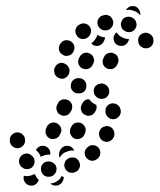

<svg xmlns="http://www.w3.org/2000/svg" viewBox="-20 -586 522 628"><path d="M106 2Q106 2 107 3Q107 3 107 3Q107 3 107 3L105 7Q100 16 91 20Q81 23 72 19Q67 17 64 13Q60 9 59 5Q57 1 57 -3Q57 -7 58 -11Q64 -10 71 -10Q81 -11 89 -15Q92 -16 94 -17Q94 -16 95 -14Q99 -5 106 2ZM188 -2Q188 1 187 3L185 7Q183 11 179 15Q175 18 171 20Q166 21 161 21Q156 21 152 19Q150 18 148 17Q146 16 145 14Q152 14 159 11Q168 7 175 0Q179 -5 182 -11Q185 -8 189 -6Q189 -4 188 -2ZM120 -50Q113 -42 114 -32Q114 -27 116 -23Q118 -18 121 -15Q125 -11 130 -9Q134 -8 139 -8H141Q151 -8 158 -16Q165 -23 165 -34Q165 -38 163 -43Q161 -48 157 -51Q154 -54 149 -56Q144 -58 139 -58H138Q127 -58 120 -50ZM193 -57Q188 -47 192 -37Q193 -33 197 -29Q200 -25 204 -23Q209 -21 214 -21Q219 -20 223 -22L225 -23Q235 -26 239 -35Q244 -45 240 -54Q239 -59 235 -63Q232 -66 228 -69Q223 -71 218 -71Q213 -71 208 -70L207 -69Q197 -66 193 -57ZM66 -84Q56 -83 49 -76Q42 -68 42 -58Q43 -47 50 -40Q51 -40 52 -39Q55 -36 60 -34Q65 -32 70 -33Q75 -33 79 -35Q84 -37 87 -41Q94 -49 93 -59Q93 -69 85 -76Q85 -77 84 -77Q77 -84 66 -84ZM257 -86Q257 -76 264 -68Q271 -61 281 -60Q291 -60 299 -67L300 -68Q308 -75 308 -85Q309 -95 302 -103Q295 -111 284 -111Q274 -112 266 -104L265 -103Q257 -96 257 -86ZM173 -81Q173 -86 175 -91L177 -95Q179 -99 183 -103Q187 -106 191 -108Q196 -109 201 -109Q206 -109 210 -107Q215 -105 218 -101Q221 -98 223 -93Q221 -94 219 -94Q210 -94 201 -91L200 -90Q191 -88 184 -82Q179 -77 175 -70Q175 -71 175 -71Q174 -71 174 -71Q173 -76 173 -81ZM142 -96Q146 -88 144 -80Q142 -80 139 -80H137Q128 -80 120 -76Q116 -75 113 -73Q112 -76 111 -79Q107 -87 100 -93Q100 -93 99 -94Q98 -94 97 -95Q102 -104 112 -108Q121 -111 130 -107Q138 -103 142 -96ZM61 -135Q60 -140 56 -144Q53 -148 49 -150Q44 -152 40 -153Q29 -154 21 -147Q13 -141 12 -130Q12 -129 12 -128Q12 -123 13 -119Q15 -114 18 -110Q21 -106 26 -104Q30 -102 35 -101Q45 -101 53 -107Q61 -114 62 -124Q62 -125 62 -125Q62 -130 61 -135ZM305 -140Q308 -130 317 -125Q322 -123 327 -122Q332 -122 336 -123Q341 -125 345 -128Q349 -131 351 -136L352 -137Q356 -146 353 -156Q350 -166 341 -171Q336 -173 331 -174Q327 -174 322 -172Q317 -171 313 -168Q309 -165 307 -160L306 -159Q302 -150 305 -140ZM129 -157Q128 -152 130 -148Q132 -143 135 -139Q138 -136 143 -133Q152 -129 162 -133Q172 -136 176 -146L178 -150Q183 -159 179 -169Q175 -178 166 -183Q157 -187 147 -184Q137 -180 133 -171L131 -167Q129 -162 129 -157ZM210 -148Q214 -138 223 -133Q232 -129 242 -133Q252 -136 256 -146L258 -150Q260 -154 260 -159Q261 -164 259 -169Q257 -173 254 -177Q251 -181 246 -183Q237 -187 227 -184Q217 -180 213 -171L211 -167Q207 -157 210 -148ZM328 -210Q330 -205 334 -202Q338 -199 342 -197Q347 -196 352 -196Q362 -197 369 -205Q376 -213 375 -224V-225Q374 -230 372 -234Q370 -239 366 -242Q362 -245 357 -247Q352 -248 347 -248Q337 -247 330 -239Q324 -231 325 -221V-219Q325 -214 328 -210ZM246 -224Q249 -214 259 -210Q268 -205 278 -209Q287 -212 292 -222L294 -226Q296 -230 296 -234Q296 -239 295 -243Q290 -245 286 -248Q285 -248 285 -248Q278 -253 272 -261Q272 -261 272 -261Q265 -262 258 -258Q252 -254 249 -247L247 -243Q242 -234 246 -224ZM166 -224Q169 -214 179 -210Q188 -205 198 -209Q207 -212 212 -222L214 -226Q218 -235 215 -245Q211 -255 202 -259Q197 -261 192 -261Q187 -262 183 -260Q178 -258 174 -255Q171 -252 169 -247L167 -243Q162 -234 166 -224ZM317 -263Q327 -264 333 -273Q339 -281 337 -292Q335 -302 327 -308Q326 -308 325 -309Q316 -315 306 -312Q296 -310 290 -302Q285 -293 287 -283Q289 -273 298 -267Q298 -267 298 -267Q307 -261 317 -263ZM243 -281Q247 -281 252 -284Q256 -287 259 -291Q261 -295 262 -300Q264 -310 259 -319Q253 -328 243 -330H241Q236 -331 231 -330Q227 -329 222 -326Q218 -323 215 -319Q213 -315 212 -310Q210 -300 215 -292Q221 -283 231 -281H233Q238 -280 243 -281ZM170 -332Q161 -337 158 -347Q158 -348 158 -349Q155 -360 161 -368Q166 -377 176 -380Q186 -382 195 -376Q204 -371 206 -361Q206 -360 207 -360Q208 -355 207 -350Q206 -345 204 -341Q204 -340 203 -340Q203 -339 202 -339Q201 -337 200 -336Q197 -333 194 -332Q192 -330 189 -329Q179 -327 170 -332ZM237 -376Q241 -366 250 -362Q259 -358 269 -361Q279 -365 283 -374L285 -378Q290 -387 286 -397Q283 -407 273 -411Q269 -413 264 -414Q259 -414 254 -412Q249 -410 246 -407Q242 -404 240 -399L238 -395Q234 -386 237 -376ZM317 -376Q321 -366 330 -362Q339 -358 349 -361Q359 -365 363 -374L365 -378Q370 -387 366 -397Q363 -407 353 -411Q344 -416 334 -412Q324 -409 320 -399L318 -395Q314 -386 317 -376ZM173 -422Q176 -412 185 -407Q193 -401 203 -404Q214 -406 219 -415L220 -417Q225 -425 223 -436Q220 -446 211 -451Q202 -456 192 -454Q182 -451 177 -442L176 -441Q171 -432 173 -422ZM466 -477Q457 -481 447 -477Q438 -473 434 -465Q430 -456 433 -446Q435 -438 442 -433Q449 -428 457 -428Q468 -428 475 -435Q482 -442 482 -453Q482 -458 480 -464Q476 -473 466 -477ZM291 -457Q296 -463 299 -472Q306 -467 315 -465Q319 -464 323 -464Q323 -462 323 -459Q322 -457 321 -454L319 -450Q315 -441 305 -437Q295 -434 286 -438Q284 -439 282 -441Q280 -442 278 -444H279Q286 -449 291 -457ZM380 -464 381 -463Q390 -459 399 -458Q401 -458 402 -458Q402 -457 402 -456Q401 -455 401 -454L399 -450Q395 -441 385 -437Q375 -434 366 -438Q356 -442 353 -452Q349 -462 354 -471L356 -475Q358 -478 361 -480Q363 -477 366 -474Q372 -467 380 -464ZM231 -498Q228 -494 227 -489Q226 -484 227 -479Q228 -474 231 -470Q236 -461 246 -459Q256 -457 265 -462L266 -463Q275 -469 277 -479Q280 -489 274 -498Q268 -507 258 -509Q248 -511 239 -505H238Q234 -502 231 -498ZM392 -530Q382 -527 378 -517Q373 -508 377 -498Q380 -488 390 -484L391 -483Q401 -479 410 -482Q420 -486 424 -495Q429 -504 425 -514Q422 -524 413 -528L411 -529Q402 -533 392 -530ZM303 -526Q297 -518 299 -507Q301 -497 310 -491Q318 -485 328 -487H330Q340 -489 346 -498Q352 -506 350 -517Q349 -521 346 -526Q344 -530 340 -533Q336 -535 331 -537Q326 -538 321 -537L319 -536Q309 -535 303 -526ZM436 -552Q440 -544 439 -536Q438 -537 437 -538Q431 -545 422 -549H421Q413 -553 404 -554Q398 -554 392 -553Q397 -562 406 -565Q416 -568 425 -564Q432 -560 436 -552Z"/></svg>

Font: FRB American Cursive Dotted Black
Style: Bold Italic
Weight: 900
Italic angle: -25°
Version: Version 2.0;Modular Font Editor K font №1